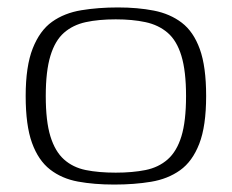

<svg xmlns="http://www.w3.org/2000/svg" viewBox="-20 -489 623 516"><path d="M287 7Q233 7 189.5 -1Q146 -9 114.5 -33.5Q83 -58 66 -105Q49 -152 49 -231Q49 -311 68 -359Q87 -407 120 -430.5Q153 -454 198.5 -461.5Q244 -469 297 -469Q350 -469 393.5 -460.5Q437 -452 468.5 -428Q500 -404 517 -357Q534 -310 534 -231Q534 -150 515.5 -102.5Q497 -55 464 -31.5Q431 -8 386 -0.5Q341 7 287 7ZM291 -25Q336 -25 371 -32Q406 -39 430.5 -60.5Q455 -82 467.5 -122.5Q480 -163 480 -231Q480 -298 467.5 -339Q455 -380 430.5 -401Q406 -422 371 -429.5Q336 -437 291 -437Q245 -437 210.5 -429.5Q176 -422 152 -401Q128 -380 115.5 -339Q103 -298 103 -231Q103 -163 115.5 -122.5Q128 -82 152 -60.5Q176 -39 210.5 -32Q245 -25 291 -25Z"/></svg>

Font: Genos Thin Light
Style: Regular
Weight: 300
Version: Version 1.010